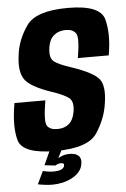

<svg xmlns="http://www.w3.org/2000/svg" viewBox="-58 -723 608 929"><g transform="rotate(-5 246.5 -258.0)"><path d="M159 164.5Q184 164.5 208.8 158.8Q233.5 153 254.5 142Q275.5 131 289.2 114.8Q303 98.5 306.5 78Q311.5 51 297.8 37.2Q284 23.5 255 23.5Q231.5 23.5 214 31Q196.5 38.5 186 48L181 73.5Q186.5 69.5 194 67Q201.5 64.5 208 64.5Q216.5 64.5 220.5 67.8Q224.5 71 222.5 78Q221 88 208.2 94.8Q195.5 101.5 169.5 101.5Q155 101.5 141 99.2Q127 97 118 94.5L88.5 156.5Q104.5 160 123.5 162.2Q142.5 164.5 159 164.5ZM181 73.5 217.5 0H159L128.5 67.5ZM188 3.5Q346.5 3.5 391 -64.5Q435.5 -132.5 445.5 -205.5Q458.5 -289 431.8 -323Q405 -357 301 -392.5Q240 -412 216.8 -429.8Q193.5 -447.5 202 -501Q208 -538 230.8 -556.8Q253.5 -575.5 288 -575.5Q321.5 -575.5 336.5 -555Q351.5 -534.5 334.5 -435H484.5Q502.5 -538.5 483.2 -609.8Q464 -681 307.5 -681Q151 -681 105 -614.2Q59 -547.5 50.5 -476Q39 -397 65 -357.5Q91 -318 195 -283Q252 -264 275.8 -245.8Q299.5 -227.5 291 -178Q284 -138 262.2 -119.8Q240.5 -101.5 205.5 -101.5Q171 -101.5 156.8 -121.8Q142.5 -142 160 -245H10Q-10 -132.5 9.2 -64.5Q28.5 3.5 188 3.5Z"/></g></svg>

Font: Anybody Condensed
Style: Bold Italic
Weight: 700
Width: 3
Italic angle: -10°
Version: Version 1.113;gftools[0.9.25]